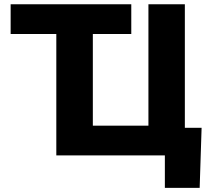

<svg xmlns="http://www.w3.org/2000/svg" viewBox="-20 -748 1008 924"><path d="M31.2 -584.5V-727.5H611.8V-584.5H426.8V-143.1H694.3V-727.5H869.6V-132.8H950.2L940.9 156.2H773.4V0H251V-584.5Z"/></svg>

Font: Inter Extra Bold
Style: Regular
Weight: 800
Designer: Rasmus Andersson
Foundry: rsms
Version: Version 4.000;git-3c8e0fc